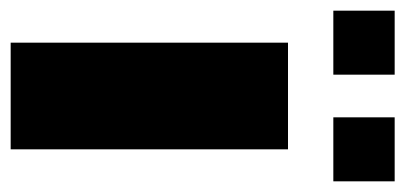

<svg xmlns="http://www.w3.org/2000/svg" viewBox="-260 -540 760 360"><g transform="rotate(90 120.0 -360.0)"><path d="M20 -520V0H220V-520ZM-40 -605H80V-720H-40ZM160 -605H280V-720H160Z"/></g></svg>

Font: MikodacsPCS
Style: Regular
Weight: 900
Designer: gluk (gluksza@wp.pl)
Foundry: gluk (gluksza@wp.pl)
Version: Version 0.27